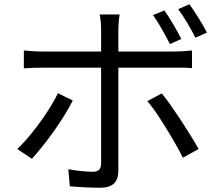

<svg xmlns="http://www.w3.org/2000/svg" viewBox="-20 -839 1040 902"><path d="M740 -400Q760 -376 783.5 -342.5Q807 -309 831 -272.5Q855 -236 876.5 -201Q898 -166 913 -139L839 -98Q820 -137 790.5 -187Q761 -237 730 -285Q699 -333 672 -364ZM322 -367Q306 -335 282.5 -297Q259 -259 231.5 -220.5Q204 -182 177.5 -149Q151 -116 130 -93L61 -139Q94 -170 131 -216Q168 -262 200.5 -311.5Q233 -361 252 -401ZM752 -790Q771 -764 793.5 -725.5Q816 -687 832 -656L778 -632Q763 -663 741 -701.5Q719 -740 699 -768ZM870 -819Q890 -791 914 -752.5Q938 -714 952 -686L898 -662Q882 -694 860 -731Q838 -768 817 -796ZM542 -771Q540 -761 538 -738.5Q536 -716 536 -699V-597H800Q840 -597 882 -602V-519Q862 -521 840.5 -521Q819 -521 801 -521H536V-37Q536 3 515.5 23Q495 43 450 43Q419 43 378.5 41Q338 39 308 36L301 -44Q333 -38 365 -35Q397 -32 416 -32Q455 -32 455 -70V-521H177Q133 -521 92 -518V-602Q113 -600 133 -598.5Q153 -597 177 -597H455V-700Q455 -717 453 -738.5Q451 -760 448 -771Z"/></svg>

Font: Source Han Sans SC
Style: Regular
Weight: 400
Designer: Ryoko NISHIZUKA 西塚涼子 (kana, bopomofo & ideographs); Paul D. Hunt (Latin, Greek & Cyrillic); Sandoll Communications 산돌커뮤니
Foundry: Adobe
Version: Version 2.002;hotconv 1.0.116;makeotfexe 2.5.65601; ttfautoh